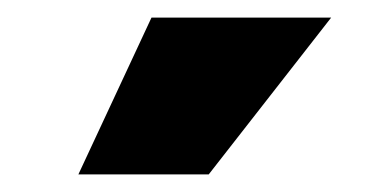

<svg xmlns="http://www.w3.org/2000/svg" viewBox="-20 -788 439 218"><path d="M69 -590 152 -768H356L217 -590Z"/></svg>

Font: Murecho ExtraBold
Style: Regular
Weight: 800
Designer: Neil Summerour
Foundry: Positype
Version: Version 1.010; ttfautohint (v1.8.3)